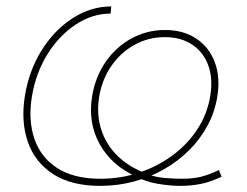

<svg xmlns="http://www.w3.org/2000/svg" viewBox="-20 -574 779 605"><path d="M295.9 11.7Q204.1 11.7 146.7 -25.9Q89.4 -63.5 67.4 -127.9Q45.4 -192.4 58.6 -272.9Q71.8 -353 111.8 -416.5Q151.9 -480 209.2 -516.8Q266.6 -553.7 330.6 -553.7L328.6 -531.2Q271 -531.2 218.8 -496.8Q166.5 -462.4 129.6 -403.3Q92.8 -344.2 80.6 -270Q68.4 -196.3 88.1 -137.5Q107.9 -78.6 159.9 -44.7Q211.9 -10.7 296.9 -10.7Q359.9 -10.7 418 -30Q476.1 -49.3 523.4 -84.2Q570.8 -119.1 602.1 -167Q633.3 -214.8 642.6 -272Q651.4 -326.7 636.2 -368.2Q621.1 -409.7 585.7 -433.3Q550.3 -457 499 -457Q447.8 -457 404.1 -432.9Q360.4 -408.7 331.1 -366.5Q301.8 -324.2 292.5 -269Q283.7 -214.8 298.6 -167Q313.5 -119.1 349.9 -83.3Q386.2 -47.4 440.9 -27.3Q465.3 -16.1 497.3 -13.4Q529.3 -10.7 549.8 -10.7Q587.4 -10.7 612.3 -16.8Q637.2 -22.9 669.9 -38.1L678.2 -17.1Q643.1 -0.5 612.3 5.6Q581.5 11.7 548.8 11.7Q517.6 11.7 478.3 5.4Q439 -1 409.7 -17.6Q332.5 -51.3 294.4 -119.4Q256.3 -187.5 270.5 -272Q280.8 -333 313.5 -379.9Q346.2 -426.8 394.8 -453.1Q443.4 -479.5 500 -479.5Q557.6 -479.5 598.1 -452.6Q638.7 -425.8 656.7 -378.2Q674.8 -330.6 664.6 -269Q656.7 -220.2 633.5 -177.5Q610.4 -134.8 575.4 -100.1Q540.5 -65.4 496.1 -40.3Q451.7 -15.1 400.9 -1.7Q350.1 11.7 295.9 11.7Z"/></svg>

Font: Inter 17pt Thin
Style: Italic
Weight: 250
Italic angle: -9.3988°
Version: Version 4.001;git-66647c0bb